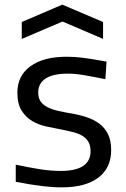

<svg xmlns="http://www.w3.org/2000/svg" viewBox="-20 -798 544 829"><path d="M74 -703 249 -778 425 -703V-630L250 -705L74 -630ZM246 11Q208 11 162 5.5Q116 0 48 -13V-87Q104 -75 151.5 -67.5Q199 -60 242 -60Q371 -60 371 -145Q371 -169 362 -185Q353 -201 336.5 -211Q320 -221 297.5 -227Q275 -233 249 -238Q216 -244 181.5 -251.5Q147 -259 119 -275.5Q91 -292 73 -321Q55 -350 55 -398Q55 -471 111.5 -512Q168 -553 268 -553Q286 -553 302.5 -552Q319 -551 338.5 -548.5Q358 -546 382.5 -542Q407 -538 440 -532L435 -456Q381 -467 343 -473.5Q305 -480 273 -480Q209 -480 177 -459Q145 -438 145 -399Q145 -375 155.5 -360Q166 -345 184.5 -335.5Q203 -326 228 -320Q253 -314 283 -309Q320 -303 352.5 -292.5Q385 -282 409 -264Q433 -246 446.5 -218.5Q460 -191 460 -150Q460 -73 404.5 -31Q349 11 246 11Z"/></svg>

Font: Encode Sans Wide
Style: Regular
Weight: 400
Designer: Pablo Impallari, Andres Torresi
Foundry: Pablo Impallari, Andres Torresi
Version: Version 1.000; ttfautohint (v1.00) -l 8 -r 50 -G 200 -x 14 -